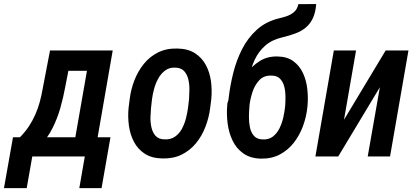

<svg xmlns="http://www.w3.org/2000/svg" viewBox="-75 -780 2073 957"><path d="M174.3 -528.3H285.6L249.5 -343.3Q240.7 -294.4 225.6 -241.2Q210.4 -188 185.5 -138.9Q160.6 -89.8 123.5 -53Q86.4 -16.1 32.7 0H-3.4L9.3 -94.2L23.4 -94.7Q50.3 -122.1 68.8 -150.1Q87.4 -178.2 100.8 -208.7Q114.3 -239.3 123.3 -272.2Q132.3 -305.2 138.7 -342.8ZM202.1 -528.3H486.8L395 0H283.7L358.4 -427.2H184.1ZM-10.3 -95.7H475.6L431.2 157.7H320.3L347.7 0H85.9L58.1 157.7H-55.2Z M565.9 -242.7 571.3 -284.7Q577.1 -333.5 594.7 -379.2Q612.3 -424.8 641.8 -461.4Q671.4 -498 713.1 -518.8Q754.9 -539.6 809.6 -538.1Q862.3 -537.1 897 -514.6Q931.6 -492.2 951.2 -455.6Q970.7 -418.9 976.6 -374.8Q982.4 -330.6 978 -285.2L972.7 -242.7Q966.8 -194.3 949.2 -148.4Q931.6 -102.5 902.1 -66.4Q872.6 -30.3 830.8 -9.5Q789.1 11.2 734.4 9.8Q681.2 8.8 646.7 -13.7Q612.3 -36.1 593 -72.5Q573.7 -108.9 567.6 -153.3Q561.5 -197.8 565.9 -242.7ZM682.6 -285.2 677.7 -241.7Q675.8 -222.2 675 -196Q674.3 -169.9 679.9 -144.8Q685.5 -119.6 700.4 -103Q715.3 -86.4 743.2 -85.4Q774.9 -83.5 796.6 -98.4Q818.4 -113.3 831.5 -137.7Q844.7 -162.1 851.8 -189.9Q858.9 -217.8 862.3 -243.2L867.2 -285.6Q868.7 -305.2 869.1 -331.5Q869.6 -357.9 864 -382.8Q858.4 -407.7 843.8 -424.6Q829.1 -441.4 800.8 -442.9Q770.5 -444.8 749.3 -429.4Q728 -414.1 714.4 -389.6Q700.7 -365.2 693.1 -337.2Q685.5 -309.1 682.6 -285.2Z M1412.1 -759.3 1501 -759.8Q1498 -718.8 1485.1 -690.7Q1472.2 -662.6 1450.7 -644Q1429.2 -625.5 1399.2 -614Q1369.1 -602.5 1332 -593.8Q1279.3 -581.5 1246.3 -552Q1213.4 -522.5 1194.6 -482.2Q1175.8 -441.9 1166.7 -395.3Q1157.7 -348.6 1152.8 -301.8L1148.9 -269.5L1061 -260.7L1064.9 -293Q1071.8 -352.5 1087.4 -415.5Q1103 -478.5 1131.3 -534.4Q1159.7 -590.3 1204.6 -631.3Q1249.5 -672.4 1315.4 -688.5Q1337.4 -693.4 1357.4 -700.7Q1377.4 -708 1392.3 -721.7Q1407.2 -735.4 1412.1 -759.3ZM1309.1 -498.5Q1356.9 -497.6 1387.7 -474.6Q1418.5 -451.7 1435.1 -415.8Q1451.7 -379.9 1456.5 -337.9Q1461.4 -295.9 1458 -256.3L1457 -245.1Q1452.1 -197.8 1435.3 -151.9Q1418.5 -106 1389.6 -68.8Q1360.8 -31.7 1319.8 -10Q1278.8 11.7 1225.1 10.7Q1172.4 9.3 1137.7 -15.4Q1103 -40 1084.2 -79.3Q1065.4 -118.7 1059.6 -164.8Q1053.7 -210.9 1057.6 -255.4L1058.6 -265.6Q1061 -278.3 1068.6 -289.8Q1076.2 -301.3 1085 -312Q1093.8 -322.8 1099.6 -333.5Q1122.6 -373 1151.4 -411.9Q1180.2 -450.7 1219 -475.3Q1257.8 -500 1309.1 -498.5ZM1278.8 -403.3Q1240.2 -404.8 1217.3 -380.1Q1194.3 -355.5 1183.1 -320.3Q1171.9 -285.2 1168.5 -254.4L1168 -244.1Q1166 -224.1 1165.8 -197.5Q1165.5 -170.9 1170.7 -145.5Q1175.8 -120.1 1190.7 -103Q1205.6 -85.9 1233.9 -85Q1264.6 -83.5 1285.2 -99.4Q1305.7 -115.2 1318.1 -140.6Q1330.6 -166 1336.9 -194.1Q1343.3 -222.2 1345.7 -245.6L1346.7 -256.3Q1348.1 -275.9 1347.9 -300.8Q1347.7 -325.7 1341.8 -348.6Q1335.9 -371.6 1321.3 -387.2Q1306.6 -402.8 1278.8 -403.3Z M1639.6 -183.1 1847.2 -528.3H1960.9L1869.1 0H1757.8L1818.4 -345.2L1610.8 0H1497.1L1588.9 -528.3H1699.7Z"/></svg>

Font: Roboto Condensed Medium
Style: Italic
Weight: 500
Italic angle: -12°
Designer: Christian Robertson
Foundry: Google
Version: Version 3.0; 2020